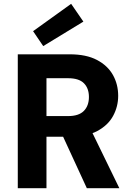

<svg xmlns="http://www.w3.org/2000/svg" viewBox="-20 -984 692 1004"><path d="M73 0V-700H345Q431 -700 487 -670.5Q543 -641 570.5 -592Q598 -543 598 -483Q598 -427 571.5 -378Q545 -329 489 -299Q433 -269 345 -269H223V0ZM434 0 293 -306H455L604 0ZM223 -377H336Q392 -377 418.5 -404Q445 -431 445 -477Q445 -522 419 -548.5Q393 -575 336 -575H223ZM206 -743 153 -821 352 -964 416 -871Z"/></svg>

Font: DM Sans 9pt Black
Style: Regular
Weight: 900
Version: Version 4.004;gftools[0.9.30]